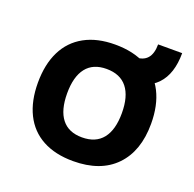

<svg xmlns="http://www.w3.org/2000/svg" viewBox="-103 -639 773 765"><g transform="rotate(20 283.5 -256.5)"><path d="M282 -474Q360 -474 414 -444.5Q468 -415 496 -359.5Q524 -304 524 -226Q524 -110 461 -45Q398 20 282 20Q206 20 152.5 -9Q99 -38 71.5 -93.5Q44 -149 44 -226Q44 -304 71.5 -359.5Q99 -415 152.5 -444.5Q206 -474 282 -474ZM283 -371Q226 -371 197 -334Q168 -297 168 -226Q168 -155 197 -118Q226 -81 283 -81Q341 -81 370.5 -118Q400 -155 400 -226Q400 -297 370.5 -334Q341 -371 283 -371ZM373 -353V-454Q442 -454 442 -533H544Q544 -445 500.5 -399Q457 -353 373 -353Z"/></g></svg>

Font: Podkova ExtraBold
Style: Regular
Weight: 800
Designer: Ilya Yudin
Foundry: Cyreal (www.cyreal.org)
Version: Version 2.103